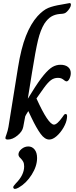

<svg xmlns="http://www.w3.org/2000/svg" viewBox="-20 -897 496 1248"><path d="M15 0Q15 -5 22.5 -25Q30 -45 35 -72L97 -458Q117 -583 148.5 -663Q180 -743 224 -792Q261 -832 294 -845.5Q327 -859 378 -867Q408 -872 419 -874.5Q430 -877 433 -877Q441 -877 441 -866Q441 -857 433.5 -844.5Q426 -832 415 -821Q406 -812 396.5 -809.5Q387 -807 367 -806Q336 -803 313 -789Q290 -775 269 -744Q243 -702 227 -635.5Q211 -569 188 -425L161 -257H162L185 -294Q231 -369 264 -408.5Q297 -448 321.5 -462Q346 -476 373 -476Q404 -476 422 -461.5Q440 -447 440 -422Q440 -403 431.5 -385.5Q423 -368 412 -368Q408 -368 399 -374Q390 -382 380.5 -386.5Q371 -391 357 -391Q331 -391 311 -376Q291 -361 265 -325L217 -257Q294 -87 331 -87Q351 -87 386 -136Q392 -146 396.5 -151Q401 -156 407 -156Q416 -156 416 -141Q416 -133 415 -129Q412 -101 393 -68Q374 -35 348.5 -12.5Q323 10 300 10Q271 10 244 -27Q217 -64 185 -131L164 -175Q148 -150 144 -141L131 -72Q126 -43 94 -16.5Q62 10 31 10Q15 10 15 0ZM66 320Q66 316 70 310.5Q74 305 82 296Q137 241 137 185Q137 166 131 154.5Q125 143 114 132Q100 120 100 107Q100 88 120 71.5Q140 55 164 55Q189 55 205 75Q221 95 221 130Q221 183 186 238.5Q151 294 102 322Q86 331 77 331Q72 331 69 327.5Q66 324 66 320Z"/></svg>

Font: Charm
Style: Bold
Weight: 700
Designer: Katatrad Aksorn Co.,Ltd.
Foundry: Cadson Demak Co.,Ltd.
Version: Version 1.001